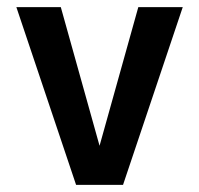

<svg xmlns="http://www.w3.org/2000/svg" viewBox="-20 -520 560 540"><path d="M494 -500H369L260 -110L151 -500H26L194 0H326Z"/></svg>

Font: Fervojo
Style: Bold
Weight: 700
Designer: kohakuno
Version: ver.1.0